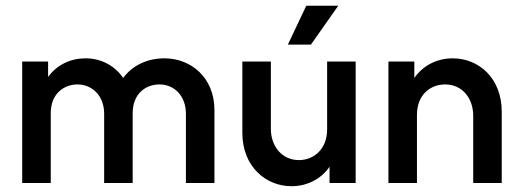

<svg xmlns="http://www.w3.org/2000/svg" viewBox="-20 -628 1790 659"><path d="M56.2 0H154.2V-239.6C154.2 -307.6 200.7 -338.2 245.8 -338.2C296.5 -338.2 337.5 -299.3 337.5 -237.5V0H435.4V-239.6C435.4 -306.9 480.6 -338.2 527.1 -338.2C579.2 -338.2 618.1 -297.9 618.1 -237.5V0H716V-250.7C716 -361.1 636.1 -427.8 544.4 -427.8C487.5 -427.8 435.4 -404.9 402.8 -360.4C373.6 -403.5 325.7 -427.8 273.6 -427.8C222.9 -427.8 175.7 -406.2 145.1 -363.9V-416.7H56.2Z M968.1 -475H1047.2L1141 -608.3H1031.2ZM980.6 11.1C1033.3 11.1 1081.2 -12.5 1111.1 -55.6V0H1200.7V-416.7H1102.8V-184C1102.8 -115.3 1056.2 -78.5 1006.2 -78.5C945.1 -78.5 909.7 -129.2 909.7 -185.4V-416.7H811.8V-172.2C811.8 -56.2 892.4 11.1 980.6 11.1Z M1313.2 0H1411.1V-233.3C1411.1 -303.5 1457.6 -338.2 1507.6 -338.2C1569.4 -338.2 1604.2 -287.5 1604.2 -231.2V0H1702.1V-244.4C1702.1 -361.1 1622.2 -427.8 1534 -427.8C1480.6 -427.8 1432.6 -404.2 1402.1 -360.4V-416.7H1313.2Z"/></svg>

Font: Afacad Medium
Style: Regular
Weight: 500
Designer: Kristian Moeller
Foundry: Dicotype
Version: Version 1.000